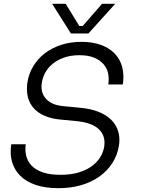

<svg xmlns="http://www.w3.org/2000/svg" viewBox="-20 -968 737 1005"><path d="M286 17Q217 17 167 0Q117 -17 86 -48Q55 -79 43 -121Q36 -146 36 -174Q36 -193 39 -213H115Q113 -200 113 -187Q113 -169 117 -153Q124 -124 145 -101.5Q166 -79 203.5 -66Q241 -53 297 -53Q349 -53 389 -64.5Q429 -76 458 -96.5Q487 -117 504 -144Q521 -171 526 -203Q527 -213 527 -222Q527 -262 498 -291Q462 -326 381 -334L298 -342Q251 -346 215.5 -361Q180 -376 157.5 -400.5Q135 -425 126 -459Q121 -479 121 -502Q121 -518 123 -534Q130 -581 153.5 -620.5Q177 -660 214 -688.5Q251 -717 299.5 -733Q348 -749 407 -749Q465 -749 509.5 -732.5Q554 -716 581.5 -686.5Q609 -657 620 -616Q626 -592 626 -566Q626 -547 623 -526H547Q549 -540 549 -553Q549 -569 546 -584Q540 -611 522 -632Q504 -653 473 -666Q442 -679 396 -679Q351 -679 316.5 -667Q282 -655 257 -635Q232 -615 217.5 -589Q203 -563 199 -534Q197 -523 197 -514Q197 -477 221 -451Q250 -417 316 -412L399 -404Q508 -394 562 -341Q605 -298 605 -235Q605 -220 602 -203Q594 -155 568 -114.5Q542 -74 501 -44.5Q460 -15 405.5 1Q351 17 286 17ZM351 -793 253 -948H324L395 -832H413L514 -948H583L443 -793Z"/></svg>

Font: Sora Light
Style: Italic
Weight: 300
Designer: Jonathan Barnbrook, Juli√°n Moncada
Version: Version 1.000